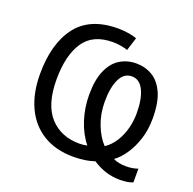

<svg xmlns="http://www.w3.org/2000/svg" viewBox="-133 -861 1045 1038"><g transform="rotate(20 389.5 -342.0)"><path d="M716 -331Q716 -266 698.5 -212Q681 -158 653.5 -117.5Q626 -77 594 -54Q609 -47 627 -43Q645 -39 668 -39Q706 -39 736 -50V29Q722 35 702.5 38Q683 41 663 41Q617 41 578 28Q539 15 504 -8Q479 1 447.5 5.5Q416 10 384 10Q280 10 207.5 -35Q135 -80 98 -161Q61 -242 61 -349Q61 -525 137.5 -625Q214 -725 375 -725Q407 -725 436 -720Q465 -715 483 -708L459 -632Q447 -637 422 -641.5Q397 -646 374 -646Q258 -646 206.5 -568Q155 -490 155 -353Q155 -208 219 -138Q283 -68 389 -68Q412 -68 434 -73Q394 -122 371.5 -191Q349 -260 349 -335Q349 -421 373 -475.5Q397 -530 438.5 -555.5Q480 -581 532 -581Q583 -581 624.5 -556.5Q666 -532 691 -477.5Q716 -423 716 -331ZM625 -328Q625 -410 601.5 -458.5Q578 -507 533 -507Q487 -507 464 -458Q441 -409 441 -330Q441 -259 464 -199.5Q487 -140 523 -102Q571 -134 598 -195.5Q625 -257 625 -328Z"/></g></svg>

Font: Noto IKEA Arabic
Style: Regular
Weight: 400
Designer: Monotype Design Team
Foundry: Monotype Imaging Inc.
Version: Version 1.200